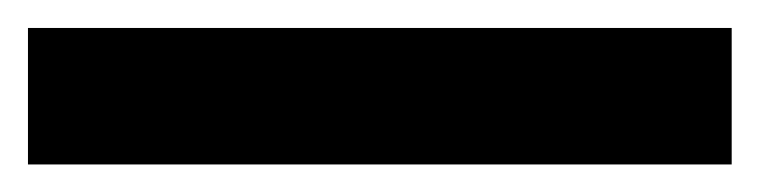

<svg xmlns="http://www.w3.org/2000/svg" viewBox="-23 -878 546 138"><path d="M502.9 -759.8H-2.9V-857.9H502.9Z"/></svg>

Font: Wonky
Style: Regular
Weight: 400
Designer: Monotype Design Team
Foundry: Monotype Imaging Inc.
Version: Version 3.000